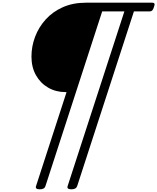

<svg xmlns="http://www.w3.org/2000/svg" viewBox="-20 -1018 1170 1428"><path d="M276 390Q240 390 248 366L475 -333H467Q396 -333 338.5 -366Q281 -399 247.5 -458.5Q214 -518 214 -597Q214 -673 241 -744.5Q268 -816 320 -873.5Q372 -931 447.5 -964.5Q523 -998 620 -998H1113Q1125 -998 1128.5 -991Q1132 -984 1125 -966Q1120 -948 1112.5 -940.5Q1105 -933 1093 -933H976L554 366Q546 390 511 390Q475 390 483 366L905 -933H740L318 366Q311 390 276 390Z"/></svg>

Font: Playwrite US Trad Light
Style: Regular
Weight: 300
Designer: Veronika Burian, José Scaglione
Foundry: TypeTogether
Version: Version 1.003